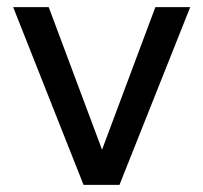

<svg xmlns="http://www.w3.org/2000/svg" viewBox="-20 -520 572 540"><path d="M17 -500H117L267 -99L417 -500H515L316 0H215Z"/></svg>

Font: AF Albert Sans Medium
Style: Regular
Weight: 500
Designer: Andreas Rasmussen
Foundry: a.Foundry
Version: Version 1.300;Glyphs 3.2 (3231)